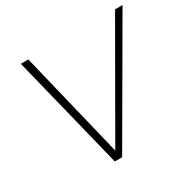

<svg xmlns="http://www.w3.org/2000/svg" viewBox="-154 -859 1028 1020"><g transform="rotate(-30 360.0 -349.5)"><path d="M674 -699H720L314 0H269L96 -699H142L300 -49Z"/></g></svg>

Font: TypoPRO Montserrat
Style: Italic
Weight: 275
Italic angle: -11.3°
Designer: Julieta Ulanovsky
Foundry: Julieta Ulanovsky
Version: Version 6.001